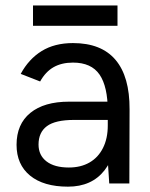

<svg xmlns="http://www.w3.org/2000/svg" viewBox="-20 -687 563 719"><path d="M383.6 -84.4V-271.1Q383.6 -362.7 352.8 -407.7Q322 -452.6 253.2 -452.6Q210.8 -452.6 180.6 -435.4Q150.4 -418.1 130.3 -381.9L57.6 -410.3Q87.4 -465.6 135.8 -495.7Q184.3 -525.7 253.2 -525.7Q359.4 -525.7 412.6 -462.9Q465.8 -400 465.2 -277.7L464.4 0H389.1ZM42 -144.6Q42 -222.2 93.6 -264.2Q145.1 -306.3 238.8 -306.3H386V-237.9H257.3Q187.1 -237.9 155.7 -214.6Q124.3 -191.3 124.3 -145.7Q124.3 -105.7 154 -82.7Q183.8 -59.7 237.8 -59.7Q282.6 -59.7 315.2 -78.5Q347.8 -97.2 365.7 -132.9Q383.6 -168.6 383.6 -217H419.2Q419.2 -110.3 371.3 -49.1Q323.3 12 234.6 12Q143.2 12 92.6 -29.4Q42 -70.9 42 -144.6ZM103.6 -666.5H420V-590.5H103.6Z"/></svg>

Font: 寒蝉端黑体 Light
Style: Regular
Weight: 300
Designer: ChillDuanSans {Warren2060}; 
Source Han Sans {Ryoko NISHIZUKA 西塚涼子 (kana, bopomofo & ideographs); Paul D. Hunt (Latin, G
Foundry: ChillType&Adobe
Version: Version 1.300;Glyphs 3.3 (3306)